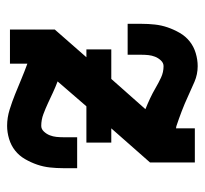

<svg xmlns="http://www.w3.org/2000/svg" viewBox="-38 -530 576 540"><g transform="rotate(-90 250.0 -260.0)"><path d="M334 8Q311 8 290 -1Q269 -10 248.5 -19.5Q228 -29 207 -37Q186 -45 165 -52L159 -53V0H63V-126L159 -235H119V-305H221L291 -386Q275 -392 260 -399Q245 -406 230 -413Q215 -420 199 -426Q183 -432 166 -432Q157 -432 150 -424.5Q143 -417 139.5 -408Q136 -399 135 -389.5Q134 -380 134 -370V-331H47V-370Q47 -389 49 -407.5Q51 -426 57 -443.5Q63 -461 72.5 -477.5Q82 -494 96.5 -505.5Q111 -517 129.5 -522.5Q148 -528 166 -528Q189 -528 211.5 -521Q234 -514 255 -505.5Q276 -497 297.5 -488Q319 -479 341 -471V-520H437V-394L359 -305H381V-235H298L213 -139Q228 -133 243 -126Q258 -119 272.5 -110.5Q287 -102 302 -95Q317 -88 334 -88Q343 -88 350 -95.5Q357 -103 360.5 -112Q364 -121 365 -130.5Q366 -140 366 -150V-189H453V-150Q453 -131 451 -112.5Q449 -94 443 -76.5Q437 -59 427.5 -42.5Q418 -26 403.5 -14.5Q389 -3 370.5 2.5Q352 8 334 8Z"/></g></svg>

Font: Iosevka Gothic
Style: Bold
Weight: 700
Monospace: yes
Designer: Belleve Invis
Foundry: Belleve Invis
Version: Version 15.5.1; ttfautohint (v1.8.4)